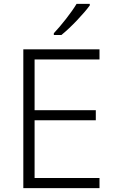

<svg xmlns="http://www.w3.org/2000/svg" viewBox="-20 -968 593 988"><path d="M442 -940V-948H374C348 -904 294 -836 257 -797V-788H296C346 -828 412 -899 442 -940ZM492 0V-52H158V-349H473V-401H158V-662H492V-714H100V0Z"/></svg>

Font: Noto Sans Sinhala UI Light
Style: Regular
Weight: 300
Designer: Jelle Bosma - Monotype Design Team
Foundry: Monotype Imaging Inc.
Version: Version 2.006